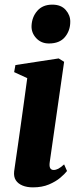

<svg xmlns="http://www.w3.org/2000/svg" viewBox="-20 -797 337 828"><path d="M122 11Q96 11 76.8 3Q57.5 -5 48 -20Q38.5 -35 41 -58Q43 -73 47.2 -101.5Q51.5 -130 57 -169Q62.5 -208 69.2 -255Q76 -302 83 -354Q90 -406 97.5 -460L41 -486L46.5 -516.5L233 -545L256.5 -530.5L194.5 -98Q192 -80 196.5 -72Q201 -64 211 -64Q221 -64 231.2 -69.2Q241.5 -74.5 256.5 -88L269 -59.5Q259.5 -47 240 -30.5Q220.5 -14 191 -1.5Q161.5 11 122 11ZM191 -609.5Q157.5 -609.5 136.2 -632.5Q115 -655.5 116 -685Q117.5 -723.5 140.8 -750.2Q164 -777 205.5 -777Q243.5 -777 263.5 -754Q283.5 -731 283 -703Q283 -665 260 -637.2Q237 -609.5 191 -609.5Z"/></svg>

Font: Merriweather 72pt ExtraBold
Style: Italic
Weight: 800
Italic angle: -7.8°
Version: Version 2.101